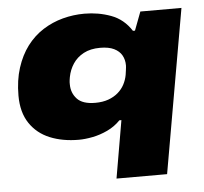

<svg xmlns="http://www.w3.org/2000/svg" viewBox="-52 -595 900 847"><g transform="rotate(-5 397.5 -171.5)"><path d="M430 197 474 -58H465Q440 -32 407 -16.5Q374 -1 340.5 5.5Q307 12 280 12Q208 12 152 -11Q96 -34 63.5 -82.5Q31 -131 31 -205Q31 -273 48.5 -327.5Q66 -382 96 -422Q127 -463 168 -489Q209 -515 256 -527.5Q303 -540 352 -540Q414 -540 469.5 -519.5Q525 -499 559 -446H568L599 -528H781L654 197ZM366 -144Q399 -144 424 -153Q449 -162 467 -177.5Q485 -193 495.5 -213Q506 -233 510 -255Q512 -268 513 -276Q514 -284 514.5 -288.5Q515 -293 515 -297Q515 -322 504 -341.5Q493 -361 469.5 -372.5Q446 -384 408 -384Q365 -384 335 -368Q305 -352 287.5 -325.5Q270 -299 264 -267Q263 -260 262 -254.5Q261 -249 261 -244.5Q261 -240 261 -235Q261 -197 285.5 -170.5Q310 -144 366 -144Z"/></g></svg>

Font: Archivo Expanded Black
Style: Italic
Weight: 900
Width: 7
Italic angle: -10°
Designer: Hector Gatti
Foundry: Omnibus-Type
Version: Version 2.001